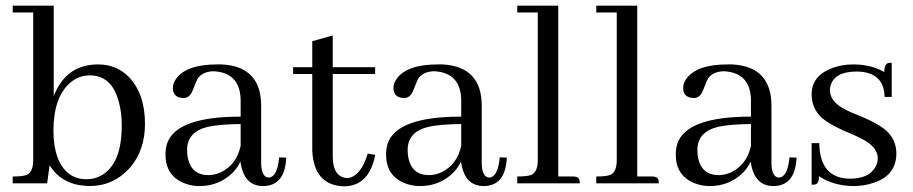

<svg xmlns="http://www.w3.org/2000/svg" viewBox="-20 -655 3262 686"><path d="M298.8 9.8Q384.8 9.8 443.4 -54.7Q498 -117.2 498 -212.9Q498 -320.3 439.5 -380.9Q395.5 -424.8 331.1 -424.8Q224.6 -424.8 179.7 -329.1Q174.8 -320.3 171.9 -311.5V-634.8H25.4V-610.4H98.6V-83Q98.6 -38.1 73.2 -29.3Q58.6 -24.4 25.4 -24.4V0H148.4L157.2 -64.5Q199.2 2.9 284.2 8.8Q292 9.8 298.8 9.8ZM300.8 -385.7Q380.9 -385.7 405.3 -288.1Q415 -252 415 -206.1Q415 -68.4 340.8 -27.3Q317.4 -14.6 289.1 -14.6Q215.8 -14.6 185.5 -92.8Q170.9 -133.8 170.9 -187.5Q170.9 -305.7 229.5 -358.4Q260.7 -385.7 300.8 -385.7Z M918.9 9.8Q994.1 9.8 1002 -81.1Q1002.9 -86.9 1002.9 -91.8L977.5 -92.8Q970.7 -21.5 939.5 -20.5Q914.1 -22.5 913.1 -71.3V-277.3Q913.1 -417 773.4 -424.8Q764.6 -424.8 755.9 -424.8Q646.5 -424.8 609.4 -374Q597.7 -357.4 597.7 -340.8Q597.7 -310.5 626 -305.7Q630.9 -304.7 635.7 -304.7Q658.2 -304.7 668.9 -333Q682.6 -369.1 687.5 -376Q706.1 -400.4 745.1 -400.4Q836.9 -394.5 839.8 -299.8V-238.3Q610.4 -238.3 577.1 -142.6Q571.3 -124 571.3 -102.5Q571.3 -28.3 636.7 -1Q663.1 9.8 692.4 9.8Q763.7 9.8 812.5 -39.1Q830.1 -57.6 838.9 -78.1Q850.6 8.8 918.9 9.8ZM724.6 -29.3Q665 -29.3 651.4 -88.9Q648.4 -102.5 648.4 -119.1Q648.4 -184.6 723.6 -202.1Q763.7 -210.9 839.8 -211.9V-133.8Q825.2 -66.4 768.6 -39.1Q746.1 -29.3 724.6 -29.3Z M1027.3 -390.6H1095.7V-115.2Q1102.5 6.8 1208 10.7Q1297.9 10.7 1320.3 -99.6Q1320.3 -100.6 1320.3 -101.6L1293.9 -106.4Q1269.5 -25.4 1222.7 -18.6Q1169.9 -20.5 1168.9 -93.8V-390.6H1320.3V-415H1168.9V-528.3L1095.7 -507.8V-415H1027.3Z M1707 9.8Q1782.2 9.8 1790 -81.1Q1791 -86.9 1791 -91.8L1765.6 -92.8Q1758.8 -21.5 1727.5 -20.5Q1702.1 -22.5 1701.2 -71.3V-277.3Q1701.2 -417 1561.5 -424.8Q1552.7 -424.8 1543.9 -424.8Q1434.6 -424.8 1397.5 -374Q1385.7 -357.4 1385.7 -340.8Q1385.7 -310.5 1414.1 -305.7Q1418.9 -304.7 1423.8 -304.7Q1446.3 -304.7 1457 -333Q1470.7 -369.1 1475.6 -376Q1494.1 -400.4 1533.2 -400.4Q1625 -394.5 1627.9 -299.8V-238.3Q1398.4 -238.3 1365.2 -142.6Q1359.4 -124 1359.4 -102.5Q1359.4 -28.3 1424.8 -1Q1451.2 9.8 1480.5 9.8Q1551.8 9.8 1600.6 -39.1Q1618.2 -57.6 1627 -78.1Q1638.7 8.8 1707 9.8ZM1512.7 -29.3Q1453.1 -29.3 1439.5 -88.9Q1436.5 -102.5 1436.5 -119.1Q1436.5 -184.6 1511.7 -202.1Q1551.8 -210.9 1627.9 -211.9V-133.8Q1613.3 -66.4 1556.6 -39.1Q1534.2 -29.3 1512.7 -29.3Z M2027.3 -24.4H1974.6V-634.8H1828.1V-610.4H1901.4V-83Q1901.4 -38.1 1876 -29.3Q1861.3 -24.4 1828.1 -24.4V0H2051.8Q2051.8 -21.5 2037.1 -23.4Q2033.2 -24.4 2027.3 -24.4Z M2309.6 -24.4H2256.8V-634.8H2110.4V-610.4H2183.6V-83Q2183.6 -38.1 2158.2 -29.3Q2143.6 -24.4 2110.4 -24.4V0H2334Q2334 -21.5 2319.3 -23.4Q2315.4 -24.4 2309.6 -24.4Z M2742.2 9.8Q2817.4 9.8 2825.2 -81.1Q2826.2 -86.9 2826.2 -91.8L2800.8 -92.8Q2793.9 -21.5 2762.7 -20.5Q2737.3 -22.5 2736.3 -71.3V-277.3Q2736.3 -417 2596.7 -424.8Q2587.9 -424.8 2579.1 -424.8Q2469.7 -424.8 2432.6 -374Q2420.9 -357.4 2420.9 -340.8Q2420.9 -310.5 2449.2 -305.7Q2454.1 -304.7 2459 -304.7Q2481.4 -304.7 2492.2 -333Q2505.9 -369.1 2510.7 -376Q2529.3 -400.4 2568.4 -400.4Q2660.2 -394.5 2663.1 -299.8V-238.3Q2433.6 -238.3 2400.4 -142.6Q2394.5 -124 2394.5 -102.5Q2394.5 -28.3 2460 -1Q2486.3 9.8 2515.6 9.8Q2586.9 9.8 2635.7 -39.1Q2653.3 -57.6 2662.1 -78.1Q2673.8 8.8 2742.2 9.8ZM2547.9 -29.3Q2488.3 -29.3 2474.6 -88.9Q2471.7 -102.5 2471.7 -119.1Q2471.7 -184.6 2546.9 -202.1Q2586.9 -210.9 2663.1 -211.9V-133.8Q2648.4 -66.4 2591.8 -39.1Q2569.3 -29.3 2547.9 -29.3Z M3016.6 -16.6Q3084 -16.6 3107.4 -57.6Q3116.2 -72.3 3116.2 -89.8Q3116.2 -130.9 3056.6 -160.2Q3043.9 -167 3014.6 -179.7Q2934.6 -212.9 2908.2 -242.2Q2879.9 -274.4 2879.9 -317.4Q2879.9 -384.8 2954.1 -412.1Q2988.3 -424.8 3028.3 -424.8Q3092.8 -424.8 3139.6 -397.5Q3139.6 -425.8 3153.3 -429.7Q3159.2 -430.7 3166 -430.7V-308.6H3140.6Q3138.7 -398.4 3041 -399.4Q2967.8 -399.4 2950.2 -356.4Q2945.3 -344.7 2945.3 -332Q2945.3 -290 3005.9 -260.7Q3019.5 -253.9 3048.8 -242.2Q3127.9 -210 3154.3 -180.7Q3182.6 -149.4 3182.6 -106.4Q3182.6 -27.3 3098.6 -1Q3066.4 9.8 3028.3 9.8Q2958 8.8 2906.2 -25.4Q2906.2 0 2893.6 3.9Q2887.7 4.9 2879.9 4.9V-143.6H2907.2Q2909.2 -17.6 3016.6 -16.6Z"/></svg>

Font: Abhaya Libre
Style: Regular
Weight: 400
Designer: Pushpananda Ekanayake, Sol Matas, Pathum Egodawatta
Foundry: Mooniak
Version: Version 1.050 ; ttfautohint (v1.6)